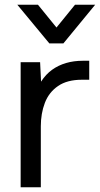

<svg xmlns="http://www.w3.org/2000/svg" viewBox="-20 -789 421 809"><path d="M67 0V-527H149L153 -445Q173 -476 199.5 -495Q226 -514 258.5 -523.5Q291 -533 329 -533Q336 -533 342.5 -533Q349 -533 356 -533V-453H325Q263 -453 224.5 -426.5Q186 -400 169 -355.5Q152 -311 152 -257V0ZM188 -606 53 -769H140L218 -673L296 -769H381L247 -606Z"/></svg>

Font: Onest
Style: Regular
Weight: 400
Designer: Dmitri Voloshin, Andrey Kudryavtsev
Foundry: Dmitri Voloshin, Andrey Kudryavtsev
Version: Version 1.000;gftools[0.9.33]